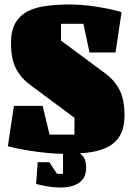

<svg xmlns="http://www.w3.org/2000/svg" viewBox="-20 -671 595 856"><path d="M271 15Q233 15 187.5 10.5Q142 6 97.5 -1.5Q53 -9 15 -19L42 -199H170L201 -71H312V-146L115 -292Q73 -323 51 -366Q29 -409 29 -479Q29 -537 50.5 -571.5Q72 -606 108.5 -623Q145 -640 193 -645.5Q241 -651 293 -651Q345 -651 407.5 -641.5Q470 -632 522 -617L495 -437H379L352 -565H252V-490L449 -344Q491 -313 513 -270Q535 -227 535 -157Q535 -99 513.5 -64.5Q492 -30 455 -13Q418 4 370.5 9.5Q323 15 271 15ZM364 76Q364 111 347 130.5Q330 150 304.5 157.5Q279 165 253 165Q221 165 192 160Q163 155 141 149L148 52H200L234 104H261V-6Q283 -6 306.5 -0.5Q330 5 347 22.5Q364 40 364 76Z"/></svg>

Font: Unlock
Style: Regular
Weight: 400
Designer: Eduardo Rodriguez Tunni
Foundry: Eduardo Rodriguez Tunni
Version: Version 1.003; ttfautohint (v1.8.4.7-5d5b);gftools[0.9.23]